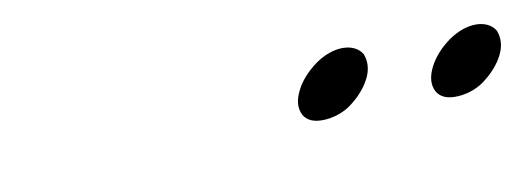

<svg xmlns="http://www.w3.org/2000/svg" viewBox="-26 -907 587 213"><g transform="rotate(-10 268.0 -800.5)"><path d="M382 -800C387 -810 387 -819 384 -827C380 -834 372 -838 362 -838C352 -838 341 -834 331 -827C320 -819 312 -810 307 -800C302 -790 301 -781 305 -773C309 -766 316 -763 326 -763C336 -763 348 -766 358 -773C369 -781 377 -790 382 -800ZM532 -800C537 -810 537 -819 534 -827C530 -834 522 -838 512 -838C502 -838 491 -834 481 -827C470 -819 462 -810 457 -800C452 -790 451 -781 455 -773C459 -766 466 -763 476 -763C486 -763 498 -766 508 -773C519 -781 527 -790 532 -800Z"/></g></svg>

Font: Nupuram Thin Italic
Style: Regular
Weight: 100
Designer: Santhosh Thottingal (santhosh.thottingal@gmail.com)
Foundry: SMC
Version: Version 1.000